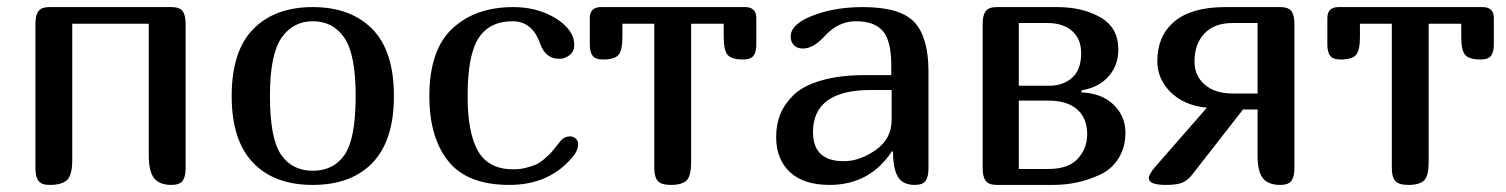

<svg xmlns="http://www.w3.org/2000/svg" viewBox="-20 -522 4250 542"><path d="M504 -47Q504 -23 495.5 -11.5Q487 0 464 0Q430 0 415 -19Q400 -38 400 -82V-455H184V-71Q184 -28 169.5 -14Q155 0 120 0Q97 0 88.5 -11.5Q80 -23 80 -47V-455Q80 -479 88.5 -490.5Q97 -502 120 -502H464Q487 -502 495.5 -490.5Q504 -479 504 -455Z M634 -251Q634 -378 695 -440Q756 -502 863 -502Q970 -502 1031 -440Q1092 -378 1092 -251Q1092 -126 1032 -63Q972 0 863 0Q754 0 694 -63Q634 -126 634 -251ZM984 -251Q984 -369 952 -415.5Q920 -462 863 -462Q807 -462 774.5 -415Q742 -368 742 -251Q742 -132 773 -86Q804 -40 863 -40Q922 -40 953 -85.5Q984 -131 984 -251Z M1564 -126Q1574 -137 1589 -137Q1598 -137 1605 -131Q1612 -125 1612 -116Q1612 -98 1599 -82Q1533 0 1418 0Q1299 0 1245.5 -67Q1192 -134 1192 -250Q1192 -381 1257 -441.5Q1322 -502 1429 -502Q1495 -502 1546 -472Q1601 -439 1601 -395Q1601 -377 1588 -366.5Q1575 -356 1559 -356Q1520 -356 1505 -398Q1483 -462 1427 -462Q1362 -462 1331 -414.5Q1300 -367 1300 -250Q1300 -147 1329.5 -95.5Q1359 -44 1429 -44Q1448 -44 1465.5 -48.5Q1483 -53 1494 -58Q1505 -63 1518 -74.5Q1531 -86 1536 -91.5Q1541 -97 1551.5 -110.5Q1562 -124 1564 -126Z M1931 -455V-65Q1931 -25 1918 -12.5Q1905 0 1874 0Q1846 0 1836.5 -11.5Q1827 -23 1827 -47V-455H1737V-418Q1737 -379 1725.5 -366.5Q1714 -354 1682 -354Q1661 -354 1653 -364.5Q1645 -375 1645 -396V-471Q1645 -502 1677 -502H2083Q2115 -502 2115 -471V-396Q2115 -375 2107 -364.5Q2099 -354 2078 -354Q2046 -354 2034.5 -366.5Q2023 -379 2023 -418V-455Z M2498 -95Q2435 0 2322 0Q2248 0 2209.5 -36.5Q2171 -73 2171 -135Q2171 -170 2182.5 -199Q2194 -228 2220.5 -254Q2247 -280 2299 -295Q2351 -310 2423 -310H2496V-338Q2496 -406 2472.5 -434Q2449 -462 2396 -462Q2346 -462 2308 -420Q2276 -385 2247 -385Q2230 -385 2221 -394.5Q2212 -404 2212 -419Q2212 -452 2267 -475Q2331 -502 2416 -502Q2522 -502 2561.5 -459Q2601 -416 2601 -321V-47Q2601 -23 2593 -11.5Q2585 0 2562 0Q2529 0 2515 -22.5Q2501 -45 2501 -94ZM2439 -268Q2275 -268 2275 -149Q2275 -67 2362 -67Q2407 -67 2452 -98.5Q2497 -130 2497 -184V-268Z M2754 -455Q2754 -479 2762.5 -490.5Q2771 -502 2794 -502H2964Q3036 -502 3086.5 -473Q3137 -444 3137 -382Q3137 -338 3109.5 -306.5Q3082 -275 3033 -267V-261Q3090 -259 3123.5 -226.5Q3157 -194 3157 -148Q3157 -106 3137.5 -75Q3118 -44 3085.5 -29Q3053 -14 3020.5 -7Q2988 0 2952 0H2794Q2771 0 2762.5 -11.5Q2754 -23 2754 -47ZM2942 -280Q2981 -280 3006.5 -302.5Q3032 -325 3032 -372Q3032 -412 3006.5 -434.5Q2981 -457 2937 -457H2856V-280ZM2856 -45H2940Q2996 -45 3022.5 -74Q3049 -103 3049 -143Q3049 -188 3021 -213Q2993 -238 2938 -238H2856Z M3223 -19Q3223 -30 3241 -51L3387 -218Q3323 -224 3285 -261.5Q3247 -299 3247 -349Q3247 -421 3295.5 -461.5Q3344 -502 3439 -502H3594Q3617 -502 3625.5 -490.5Q3634 -479 3634 -455V-47Q3634 -23 3625.5 -11.5Q3617 0 3594 0Q3560 0 3545 -19Q3530 -38 3530 -82V-213H3489L3347 -31Q3334 -14 3319 -7Q3304 0 3271 0Q3223 0 3223 -19ZM3352 -348Q3352 -308 3381 -283Q3410 -258 3460 -258H3530V-457H3459Q3408 -457 3380 -427.5Q3352 -398 3352 -348Z M4013 -455V-65Q4013 -25 4000 -12.5Q3987 0 3956 0Q3928 0 3918.5 -11.5Q3909 -23 3909 -47V-455H3819V-418Q3819 -379 3807.5 -366.5Q3796 -354 3764 -354Q3743 -354 3735 -364.5Q3727 -375 3727 -396V-471Q3727 -502 3759 -502H4165Q4197 -502 4197 -471V-396Q4197 -375 4189 -364.5Q4181 -354 4160 -354Q4128 -354 4116.5 -366.5Q4105 -379 4105 -418V-455Z"/></svg>

Font: Marmelad
Style: Regular
Weight: 400
Designer: Manvel Shmavonyan
Foundry: Cyreal
Version: Version 1.001;PS 001.001;hotconv 1.0.88;makeotf.lib2.5.64775